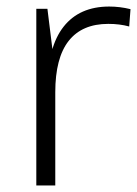

<svg xmlns="http://www.w3.org/2000/svg" viewBox="-20 -567 419 587"><path d="M91 -540H125L149 -346V0H91ZM126 -305Q126 -424 174.5 -485.5Q223 -547 314 -547Q330 -547 346.5 -545Q363 -543 379 -539L375 -486Q346 -494 311 -494Q231 -494 190 -442Q149 -390 149 -285Z"/></svg>

Font: Pathway Extreme 8pt Thin 12pt Thin
Style: Regular
Weight: 250
Version: Version 1.001;gftools[0.9.26]